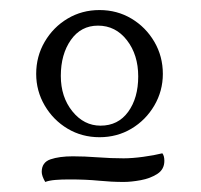

<svg xmlns="http://www.w3.org/2000/svg" viewBox="-20 -702 400 382"><path d="M178 -682Q213 -682 241.5 -665Q270 -648 287 -619Q304 -590 304 -555Q304 -521 287 -492Q270 -463 241.5 -446Q213 -429 178 -429Q143 -429 114.5 -446Q86 -463 69 -492Q52 -521 52 -555Q52 -590 69 -619Q86 -648 114.5 -665Q143 -682 178 -682ZM175 -651Q141 -651 121 -622.5Q101 -594 101 -551Q101 -509 124 -480.5Q147 -452 180 -452Q215 -452 235 -479.5Q255 -507 255 -550Q255 -593 232.5 -622Q210 -651 175 -651ZM303 -397Q307 -392 307 -382Q307 -365 293 -356Q279 -347 260 -343.5Q241 -340 226 -340Q202 -340 176.5 -342.5Q151 -345 118 -345Q102 -345 90 -344Q78 -343 70 -340Q63 -352 63 -360Q63 -379 80.5 -385Q98 -391 125 -391Q148 -391 174.5 -389Q201 -387 226 -387Q243 -387 265 -390Q287 -393 303 -397Z"/></svg>

Font: Sedan SC
Style: Regular
Weight: 400
Designer: Sebastian Salazar
Foundry: Sebastian Salazar
Version: Version 1.100; ttfautohint (v1.8.4.7-5d5b)